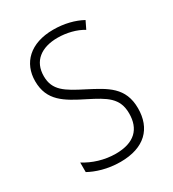

<svg xmlns="http://www.w3.org/2000/svg" viewBox="-140 -620 642 711"><g transform="rotate(-30 180.5 -264.5)"><path d="M323 -130C323 -220 264 -249 191 -287C120 -323 80 -346 80 -407C80 -471 125 -505 195 -505C233 -505 274 -495 302 -477L318 -510C285 -528 243 -539 196 -539C97 -539 43 -484 43 -407C43 -323 99 -292 175 -254C244 -219 285 -196 285 -130C285 -64 248 -25 168 -25C120 -25 73 -40 37 -63V-22C66 -6 112 10 168 10C271 10 323 -44 323 -130Z"/></g></svg>

Font: Noto Sans Gurmukhi UI Condensed ExtraLight
Style: Regular
Weight: 200
Width: 3
Designer: Jelle Bosma - Monotype Design Team
Foundry: Monotype Imaging Inc.
Version: Version 2.004